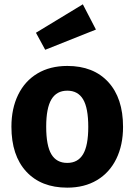

<svg xmlns="http://www.w3.org/2000/svg" viewBox="-20 -854 624 891"><path d="M292.4 -548Q413.6 -548 482.3 -473.4Q551 -398.8 551 -265.2Q551 -180.8 519.7 -116.8Q488.4 -52.8 430 -18Q371.6 16.8 292 16.8Q170.8 16.8 101.9 -57.8Q33 -132.4 33 -266Q33 -350.4 64.3 -414.4Q95.6 -478.4 154 -513.2Q212.4 -548 292.4 -548ZM292.4 -433.2Q242.8 -433.2 218.6 -392.8Q194.4 -352.4 194.4 -266Q194.4 -178.2 218.4 -138.1Q242.4 -98 292 -98Q341.6 -98 365.6 -138.4Q389.6 -178.8 389.6 -265.2Q389.6 -353 365.6 -393.1Q341.6 -433.2 292.4 -433.2ZM364.4 -834 425.2 -716.8 189.8 -623 146.8 -702Z"/></svg>

Font: Firava
Style: Regular
Weight: 400
Designer: Carrois Corporate & Edenspiekermann AG
Foundry: Greg Finn Gibson
Version: Version 5.000